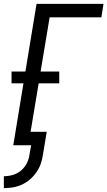

<svg xmlns="http://www.w3.org/2000/svg" viewBox="-29 -755 558 998"><path d="M-9 223V161Q14 161 37 154.5Q60 148 79 132.5Q98 117 109.5 95Q121 73 124 50L133 0H40L93 -322H31V-383H103L161 -735H509L498 -665H229L182 -383H279V-322H172L130 -70H214L194 50Q191 73 183 96Q175 119 160.5 140Q146 161 127 177.5Q108 194 85 204.5Q62 215 38 219Q14 223 -9 223Z"/></svg>

Font: Iosevka Term Curly
Style: Italic
Weight: 400
Italic angle: -9°
Designer: Belleve Invis
Foundry: Belleve Invis
Version: Version 32.3.0